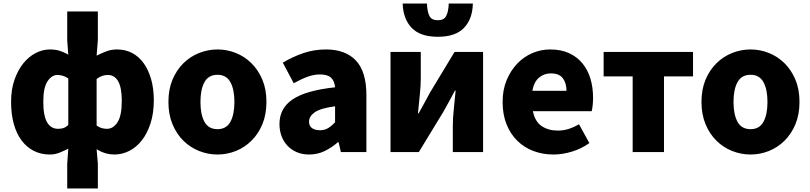

<svg xmlns="http://www.w3.org/2000/svg" viewBox="-20 -864 4603 1091"><path d="M263 14Q213 14 172.5 -6.5Q132 -27 103 -65.5Q74 -104 58.5 -159.5Q43 -215 43 -285Q43 -355 62 -410Q81 -465 112 -503.5Q143 -542 182.5 -562.5Q222 -583 263 -583Q295 -583 318.5 -575.5Q342 -568 362 -557Q364 -555 368 -553L362 -635V-799H536V-635L529 -548Q557 -562 585 -572.5Q613 -583 645 -583Q693 -583 731.5 -562.5Q770 -542 797 -504Q824 -466 839 -413Q854 -360 854 -294Q854 -221 835.5 -163.5Q817 -106 786 -66.5Q755 -27 714.5 -6.5Q674 14 630 14Q580 14 536 -12Q534 -13 532.5 -14Q531 -15 529 -16L536 66V207H362V66L368 -19Q342 -6 317 4Q292 14 263 14ZM529 -151Q531 -149 532.5 -148.5Q534 -148 536 -146Q549 -138 562.5 -135Q576 -132 588 -132Q623 -132 647.5 -169Q672 -206 672 -291Q672 -366 651.5 -402Q631 -438 593 -438Q562 -438 536 -420Q532 -418 529 -415ZM306 -438Q274 -438 250 -402Q226 -366 226 -287Q226 -205 248 -168.5Q270 -132 310 -132Q325 -132 338 -135.5Q351 -139 362 -149Q364 -150 368 -154V-418Q366 -419 365 -420Q364 -421 362 -422Q336 -438 306 -438Z M1216 14Q1162 14 1111.5 -6Q1061 -26 1022 -64.5Q983 -103 960 -158.5Q937 -214 937 -285Q937 -356 960 -411Q983 -466 1022 -504.5Q1061 -543 1111.5 -563Q1162 -583 1216 -583Q1270 -583 1320 -563Q1370 -543 1409 -504.5Q1448 -466 1471 -411Q1494 -356 1494 -285Q1494 -214 1471 -158.5Q1448 -103 1409 -64.5Q1370 -26 1320 -6Q1270 14 1216 14ZM1216 -130Q1266 -130 1289 -171.5Q1312 -213 1312 -285Q1312 -356 1289 -397.5Q1266 -439 1216 -439Q1165 -439 1142 -397.5Q1119 -356 1119 -285Q1119 -213 1142 -171.5Q1165 -130 1216 -130Z M1736 14Q1697 14 1666 0.5Q1635 -13 1613 -36.5Q1591 -60 1579.5 -91.5Q1568 -123 1568 -159Q1568 -249 1643 -299.5Q1718 -350 1884 -368Q1881 -403 1861.5 -422Q1842 -441 1798 -441Q1764 -441 1728 -428Q1692 -415 1649 -391L1587 -508Q1644 -542 1704.5 -562.5Q1765 -583 1832 -583Q1943 -583 2002.5 -520Q2062 -457 2062 -323V0H1917L1904 -56H1900Q1865 -25 1824.5 -5.5Q1784 14 1736 14ZM1798 -124Q1825 -124 1844.5 -136Q1864 -148 1884 -169V-260Q1801 -249 1768.5 -226Q1736 -203 1736 -173Q1736 -148 1753 -136Q1770 -124 1798 -124Z M2371 -569V-420Q2371 -378 2365.5 -325Q2360 -272 2355 -220H2359Q2373 -246 2392 -280Q2411 -314 2424 -339L2563 -569H2725V0H2553V-147Q2553 -190 2558.5 -243Q2564 -296 2569 -349H2565Q2551 -323 2532.5 -288.5Q2514 -254 2500 -230L2360 0H2199V-569ZM2468 -655Q2368 -655 2319.5 -705.5Q2271 -756 2268 -844H2406Q2408 -796 2420.5 -772.5Q2433 -749 2468 -749Q2502 -749 2515 -772.5Q2528 -796 2530 -844H2667Q2665 -756 2616.5 -705.5Q2568 -655 2468 -655Z M3125 14Q3064 14 3011 -6Q2958 -26 2919 -64.5Q2880 -103 2858 -158.5Q2836 -214 2836 -285Q2836 -354 2859 -409Q2882 -464 2919.5 -503Q2957 -542 3005.5 -562.5Q3054 -583 3106 -583Q3168 -583 3213.5 -562Q3259 -541 3289.5 -504Q3320 -467 3335 -417Q3350 -367 3350 -308Q3350 -285 3347.5 -263.5Q3345 -242 3342 -232H3008Q3020 -173 3058 -147.5Q3096 -122 3150 -122Q3181 -122 3210 -131Q3239 -140 3270 -158L3329 -51Q3284 -19 3230 -2.5Q3176 14 3125 14ZM3199 -348Q3199 -391 3178.5 -419Q3158 -447 3109 -447Q3072 -447 3043 -423Q3014 -399 3005 -348Z M3410 -569H3918V-430H3753V0H3575V-430H3410Z M4245 14Q4191 14 4140.5 -6Q4090 -26 4051 -64.5Q4012 -103 3989 -158.5Q3966 -214 3966 -285Q3966 -356 3989 -411Q4012 -466 4051 -504.5Q4090 -543 4140.5 -563Q4191 -583 4245 -583Q4299 -583 4349 -563Q4399 -543 4438 -504.5Q4477 -466 4500 -411Q4523 -356 4523 -285Q4523 -214 4500 -158.5Q4477 -103 4438 -64.5Q4399 -26 4349 -6Q4299 14 4245 14ZM4245 -130Q4295 -130 4318 -171.5Q4341 -213 4341 -285Q4341 -356 4318 -397.5Q4295 -439 4245 -439Q4194 -439 4171 -397.5Q4148 -356 4148 -285Q4148 -213 4171 -171.5Q4194 -130 4245 -130Z"/></svg>

Font: Kinto Sans Black
Style: Regular
Weight: 900
Designer: Authors: Ryoko NISHIZUKA  (kana & ideographs); Paul D. Hunt (Latin, Greek & Cyrillic); Wenlong ZHANG  (bopomofo); Sandol
Foundry: Adobe Systems Incorporated, ookami Inc.
Version: Version 0.001